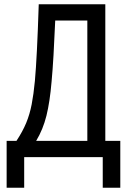

<svg xmlns="http://www.w3.org/2000/svg" viewBox="-20 -734 593 897"><path d="M11 143V-76H57Q86 -120 102.5 -160Q119 -200 128 -246.5Q137 -293 143 -356Q148 -411 152.5 -500Q157 -589 161 -714H472V-76H542V143H460V0H93V143ZM149 -76H388V-638H238Q234 -546 230 -476Q226 -406 221 -353Q213 -258 197 -193.5Q181 -129 149 -76Z"/></svg>

Font: Noto Sans ExtraCondensed
Style: Regular
Weight: 400
Width: 2
Designer: Monotype Design Team
Foundry: Monotype Imaging Inc.
Version: Version 2.013; ttfautohint (v1.8.4.7-5d5b)